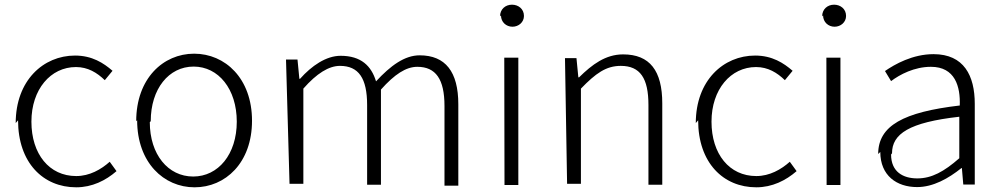

<svg xmlns="http://www.w3.org/2000/svg" viewBox="-20 -774 4268 819"><path d="M57 -261C57 -80 164 25 305 25C373 25 431 -4 477 -44L448 -84C411 -51 362 -23 305 -23C190 -23 114 -117 114 -255C114 -393 196 -488 304 -488C355 -488 394 -464 427 -432L460 -472C422 -505 373 -537 300 -537C165 -537 47 -431 47 -249Z M565 -261C565 -80 679 25 810 25C941 25 1055 -79 1055 -259C1055 -440 940 -545 808 -545C676 -545 561 -439 561 -257ZM623 -257C623 -395 700 -490 806 -490C912 -490 990 -394 990 -255C990 -116 911 -21 804 -21C697 -21 619 -115 619 -253Z M1215 10H1274V-396C1331 -461 1383 -493 1430 -493C1510 -493 1546 -440 1546 -326V14H1605V-392C1663 -457 1712 -489 1760 -489C1839 -489 1876 -436 1876 -322V18H1935V-329C1935 -468 1880 -538 1770 -538C1706 -538 1646 -494 1584 -427C1564 -493 1520 -536 1433 -536C1371 -536 1309 -493 1260 -438H1257L1249 -520H1200Z M2117 -708C2117 -680 2139 -660 2166 -660C2192 -660 2215 -679 2215 -706C2215 -736 2191 -754 2164 -754C2136 -754 2113 -735 2113 -704ZM2132 15H2191V-528H2131Z M2399 10H2458V-396C2521 -461 2565 -493 2628 -493C2711 -493 2746 -440 2746 -326V14H2805V-333C2805 -472 2752 -542 2638 -542C2563 -542 2506 -499 2450 -444H2447L2439 -526H2390Z M2958 -261C2958 -80 3065 25 3206 25C3274 25 3332 -4 3378 -44L3349 -84C3312 -51 3263 -23 3206 -23C3091 -23 3015 -117 3015 -255C3015 -393 3097 -488 3205 -488C3256 -488 3295 -464 3328 -432L3361 -472C3323 -505 3274 -537 3201 -537C3066 -537 2948 -431 2948 -249Z M3491 -708C3491 -680 3513 -660 3540 -660C3566 -660 3589 -679 3589 -706C3589 -736 3565 -754 3538 -754C3510 -754 3487 -735 3487 -704ZM3506 15H3565V-528H3505Z M3735 -126C3735 -25 3805 24 3892 24C3961 24 4026 -13 4081 -57H4083L4089 13H4138V-331C4138 -451 4092 -543 3962 -543C3873 -543 3797 -500 3755 -471L3781 -428C3818 -456 3880 -489 3951 -489C4054 -489 4077 -405 4074 -324C3834 -296 3726 -238 3726 -117ZM3785 -120C3785 -203 3858 -252 4072 -276V-99C4007 -42 3954 -13 3893 -13C3832 -13 3781 -41 3781 -115Z"/></svg>

Font: GenEiGothic-pro-Light
Style: Regular
Weight: 300
Designer: Ryoko NISHIZUKA (kana & ideographs); Paul D. Hunt (Latin, Greek & Cyrillic); Wenlong ZHANG (bopomofo); Sandoll Communica
Foundry: Adobe Systems Incorporated; o_tamon
Version: Version 1.000.140830